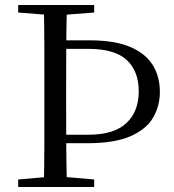

<svg xmlns="http://www.w3.org/2000/svg" viewBox="-20 -748 697 768"><path d="M202.6 -175.1V-209.1H333.5Q436.3 -209.1 485.6 -255.7Q535 -302.2 535 -382.3Q535 -463.7 486.7 -508.2Q438.5 -552.6 332.9 -552.6H202.6V-586.7H337.2Q437.8 -586.7 499.8 -560.7Q561.8 -534.7 590.7 -488.1Q619.5 -441.6 619.5 -379.9Q619.5 -324.2 592.4 -277.6Q565.4 -230.9 501.6 -203Q437.8 -175.1 328.4 -175.1ZM155.3 0Q157.3 -83.6 157.4 -167.7Q157.5 -251.7 157.5 -336.8V-391.1Q157.5 -476.1 157.4 -560.4Q157.3 -644.8 155.3 -728H247.7Q245.5 -645.2 245 -560.8Q244.5 -476.3 244.5 -392.3V-337Q244.5 -253.7 245 -168.9Q245.5 -84.1 247.7 0ZM189.7 -686.9 52.8 -698V-728H356.8V-698L215.5 -686.9ZM52.8 0V-30.1L190.9 -42.1H217.8L356.8 -30.1V0Z"/></svg>

Font: Noto Serif HK ExtraLight
Style: Regular
Weight: 200
Designer: Ryoko NISHIZUKA 西塚涼子 (kana & ideographs); Frank Grießhammer (Latin, Greek & Cyrillic); Wenlong ZHANG 张文龙 (bopomofo); San
Foundry: Adobe
Version: Version 2.002-H1;hotconv 1.1.0;makeotfexe 2.6.0